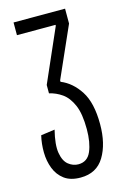

<svg xmlns="http://www.w3.org/2000/svg" viewBox="-107 -710 501 774"><g transform="rotate(-15 143.5 -323.0)"><path d="M131 14Q89 14 63.5 -5Q38 -24 26 -55Q14 -86 13.5 -122Q13 -158 21 -192L79 -200Q64 -140 70 -105Q76 -70 95 -55Q114 -40 136 -40Q174 -40 189.5 -76.5Q205 -113 205 -168Q205 -233 189 -269.5Q173 -306 148 -323.5Q123 -341 95 -347V-382L192 -603V-607H31V-660H246V-598L152 -386V-380Q199 -361 230.5 -312Q262 -263 262 -174Q262 -92 230 -39Q198 14 131 14Z"/></g></svg>

Font: Bricolage Grotesque 48pt Condensed ExtraLight
Style: Regular
Weight: 200
Width: 3
Designer: Mathieu Triay
Foundry: Atelier Triay
Version: Version 1.000; ttfautohint (v1.8.4.7-5d5b);gftools[0.9.32]